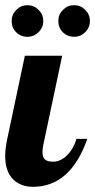

<svg xmlns="http://www.w3.org/2000/svg" viewBox="-28 -715 367 741"><path d="M68 -500H212L140 -160Q136 -143 136 -128Q136 -108 145.5 -99.5Q155 -91 177 -91Q206 -91 231 -116Q256 -141 267 -179H309Q244 6 99 6Q51 6 21.5 -24Q-8 -54 -8 -114Q-8 -141 0 -179ZM17 -634Q17 -659 35 -677Q53 -695 78 -695Q103 -695 121 -677Q139 -659 139 -634Q139 -609 121 -591Q103 -573 78 -573Q52 -573 34.5 -590.5Q17 -608 17 -634ZM197 -634Q197 -659 215 -677Q233 -695 258 -695Q283 -695 301 -677Q319 -659 319 -634Q319 -609 301 -591Q283 -573 258 -573Q232 -573 214.5 -590.5Q197 -608 197 -634Z"/></svg>

Font: Lobster 1.4
Style: Regular
Weight: 400
Designer: Pablo Impallari
Foundry: Pablo Impallari. www.impallari.com
Version: Version 1.4